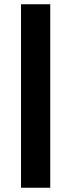

<svg xmlns="http://www.w3.org/2000/svg" viewBox="-20 -880 334 900"><path d="M78.5 0H215.5V-860H78.5Z"/></svg>

Font: Hussar
Style: BdSuprExt
Weight: 700
Foundry: Cannot Into Space Fonts
Version: Version 2.00